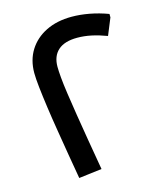

<svg xmlns="http://www.w3.org/2000/svg" viewBox="-113 -837 771 919"><g transform="rotate(-15 272.5 -377.5)"><path d="M165 0Q155 -56 144.5 -119.5Q134 -183 123.5 -246.5Q113 -310 105 -367Q97 -424 92 -469.5Q87 -515 87 -541Q87 -605 117 -653Q147 -701 201.5 -728Q256 -755 329 -755Q371 -755 416.5 -746.5Q462 -738 508 -721V-704L474 -621Q434 -636 398.5 -643.5Q363 -651 329 -651Q266 -651 234 -622.5Q202 -594 202 -541Q202 -521 205 -487Q208 -453 215 -405Q222 -357 231.5 -297Q241 -237 253 -166Q265 -95 279 -14Z"/></g></svg>

Font: Fustat
Style: Bold
Weight: 700
Designer: Mohamed Gaber, Khaled Hosny, Laura Garcia Mut
Foundry: Kief Type Foundry, Alif Type Foundry, Hard Type Foundry
Version: Version 1.007